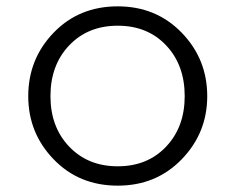

<svg xmlns="http://www.w3.org/2000/svg" viewBox="-20 -642 741 605"><path d="M69 -339Q69 -456 149 -539Q229 -622 351 -622Q472 -622 552.5 -539Q633 -456 633 -339Q633 -223 552.5 -140Q472 -57 351 -57Q229 -57 149 -140Q69 -223 69 -339ZM139 -339Q139 -242 198 -180Q257 -118 351 -118Q445 -118 503.5 -180Q562 -242 562 -339Q562 -437 503.5 -499Q445 -561 351 -561Q257 -561 198 -499Q139 -437 139 -339Z"/></svg>

Font: Palanquin Light
Style: Regular
Weight: 300
Designer: Pria Ravichandran
Version: Version 1.0.4